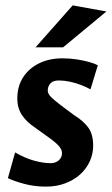

<svg xmlns="http://www.w3.org/2000/svg" viewBox="-20 -683 418 718"><path d="M151.7 14.9Q108.7 14.9 71 4.7Q33.3 -5.4 9.5 -16.7L36.5 -113Q72.9 -91.8 107.3 -82.3Q141.7 -72.8 170 -72.8Q187.3 -72.8 199.6 -83.3Q211.8 -93.9 211.8 -110Q211.8 -122.5 202 -134.7Q192.2 -146.9 168 -164.8L113.3 -204.2Q78.7 -227 61.7 -253.3Q44.7 -279.6 44.7 -313.8Q44.7 -360.7 66.7 -394.4Q88.8 -428.1 126.8 -446.5Q164.9 -464.9 213.1 -464.9Q241.8 -464.9 267.8 -460.8Q293.8 -456.7 314.4 -450.9Q335 -445 345.8 -438.9L318.4 -349Q302.1 -357.8 282.1 -365.5Q262.1 -373.1 241.1 -377.6Q220.1 -382.1 199.9 -382.1Q178.8 -382.1 168.7 -371.2Q158.6 -360.4 158.6 -344.1Q158.6 -332.4 171 -320.1Q183.4 -307.7 207.9 -289.1L256.9 -252.6Q292.3 -230.6 310.3 -205.6Q328.4 -180.6 328.4 -138.2Q328.4 -107.1 315.5 -79.2Q302.6 -51.3 279.2 -30.3Q255.8 -9.4 223.4 2.7Q190.9 14.9 151.7 14.9ZM112.8 -505.9 251.8 -662.9 377.9 -640.1 215.9 -505.9Z"/></svg>

Font: Ancizar Sans Thin
Style: Italic
Weight: 100
Italic angle: -4°
Designer: Cesar Puertas, Viviana Monsalve, Julian Moncada, Julian Prieto, Jose Castro, Mariel Hernandez, Felipe Aragon, Sara Alarc
Version: Version 8.100